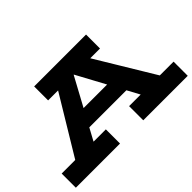

<svg xmlns="http://www.w3.org/2000/svg" viewBox="-113 -995 1303 1303"><g transform="rotate(-45 538.5 -343.0)"><path d="M61 -18 418 -609H658L1015 -18H824L502 -614H567L244 -18ZM2 0V-136H426V0ZM318 -225 342 -345H727L750 -225ZM649 0V-136H1076V0ZM288 -552V-686H786V-552Z"/></g></svg>

Font: BioRhyme SemiExpanded ExtraBold
Style: Regular
Weight: 800
Width: 6
Designer: Aoife Mooney
Foundry: Aoife Mooney Type
Version: Version 1.600;gftools[0.9.33]